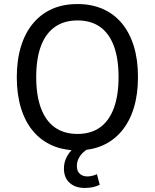

<svg xmlns="http://www.w3.org/2000/svg" viewBox="-20 -734 765 949"><path d="M363 9Q292 9 237 -15.5Q182 -40 143 -86.5Q104 -133 83.5 -200.5Q63 -268 63 -352Q63 -437 83.5 -504Q104 -571 143 -618Q182 -665 237 -689.5Q292 -714 363 -714Q433 -714 488.5 -689.5Q544 -665 582.5 -618.5Q621 -572 641.5 -505.5Q662 -439 662 -353Q662 -268 641.5 -201Q621 -134 582 -87Q543 -40 488 -15.5Q433 9 363 9ZM363 -72Q429 -72 474 -104Q519 -136 542.5 -199Q566 -262 566 -353Q566 -445 542.5 -507.5Q519 -570 474 -601.5Q429 -633 363 -633Q297 -633 251.5 -601Q206 -569 182.5 -507Q159 -445 159 -352Q159 -262 182.5 -199Q206 -136 251.5 -104Q297 -72 363 -72ZM399 195Q352 195 324 169.5Q296 144 296 99Q296 59 320.5 24Q345 -11 388 -35L418 0Q403 8 389.5 21Q376 34 368 50.5Q360 67 360 86Q360 112 374.5 125Q389 138 411 138Q422 138 434 135.5Q446 133 459 127L473 179Q458 187 439.5 191Q421 195 399 195Z"/></svg>

Font: Nunito Sans 10pt SemiCondensed Medium
Style: Regular
Weight: 500
Width: 4
Designer: Vernon Adams
Foundry: Vernon Adams
Version: Version 3.101;gftools[0.9.27]